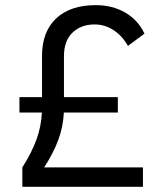

<svg xmlns="http://www.w3.org/2000/svg" viewBox="-20 -723 626 743"><path d="M66.4 0V-75.2Q102.1 -130.9 120.8 -182.1Q139.6 -233.4 142.1 -287.6H55.2V-347.2H142.6V-505.9Q142.6 -600.6 197.5 -651.9Q252.4 -703.1 350.1 -703.1Q415.5 -703.1 465.1 -674.1Q514.6 -645 539.1 -592.8L475.1 -545.4Q452.6 -585 418.9 -606.7Q385.3 -628.4 346.2 -628.4Q293.5 -628.4 260.5 -596.7Q227.5 -564.9 227.5 -505.4V-347.2H436V-287.6H227.1Q224.6 -232.9 205.6 -181.6Q186.5 -130.4 150.9 -75.2H533.2V0Z"/></svg>

Font: CaskaydiaMono NF SemiLight
Style: Regular
Weight: 350
Designer: Aaron Bell
Foundry: Saja Typeworks
Version: Version 2111.001; ttfautohint (v1.8.4);Nerd Fonts 3.1.1